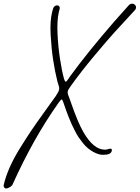

<svg xmlns="http://www.w3.org/2000/svg" viewBox="-87 -769 774 1064"><path d="M207.5 -722.7Q210 -730.5 217.3 -735.4Q224.6 -740.2 231.9 -739.3Q247.6 -735.8 243.2 -717.8Q242.7 -716.3 238.8 -701.2Q228.5 -654.3 231.7 -583.7Q234.9 -513.2 245.1 -445.1Q255.4 -377 267.6 -333Q272.5 -316.4 277.3 -316.4Q279.8 -316.4 283 -319.8Q286.1 -323.2 292 -332Q297.9 -340.8 300.8 -345.2Q399.9 -481 543.5 -646.5Q598.1 -709 626.5 -739.7Q634.8 -748.5 645 -748.5Q655.3 -748.5 661.9 -741Q668.5 -733.4 666.5 -723.6Q664.6 -716.8 660.6 -712.9Q583.5 -629.9 545.2 -587.4Q506.8 -544.9 434.3 -458.3Q361.8 -371.6 306.6 -294.4Q290.5 -272.5 288.6 -263.7Q286.6 -255.4 290 -244.6Q292.5 -238.3 297.9 -224.1Q303.2 -210 305.7 -202.1Q343.8 -91.8 374.5 -38.1Q431.2 60.5 494.1 60.5H497.6Q501.5 60.5 511.2 57.6Q521 54.7 524.9 54.7Q535.2 54.7 532.2 67.9Q527.3 88.9 485.8 88.9Q475.1 88.9 465.3 86.9Q447.3 82.5 430.4 73Q413.6 63.5 399.9 52.2Q386.2 41 372.6 23.9Q358.9 6.8 348.9 -7.8Q338.9 -22.5 327.9 -44.4Q316.9 -66.4 309.8 -81.5Q302.7 -96.7 293.5 -120.4Q284.2 -144 279.5 -157Q274.9 -169.9 267.1 -192.9Q264.6 -199.2 263.7 -202.6Q258.8 -217.8 254.4 -217.8Q250.5 -217.8 235.4 -196.3Q98.1 -2.9 -17.6 253.9Q-21 261.2 -32.7 268.3Q-44.4 275.4 -52.7 275.4H-55.2Q-61.5 273.9 -64.7 268.3Q-67.9 262.7 -66.4 255.9Q-55.7 209.5 -33.2 158.4Q-10.7 107.4 24.7 50.5Q60.1 -6.3 86.7 -45.9Q113.3 -85.4 159.4 -149.2Q205.6 -212.9 222.2 -236.8Q237.8 -260.3 240.7 -272Q241.2 -282.2 241 -284.9Q240.7 -287.6 236.6 -299.6Q232.4 -311.5 230.5 -320.3Q217.8 -370.6 207.8 -435.3Q197.8 -500 193.6 -576.7Q189.5 -653.3 202.1 -703.1Q204.6 -714.4 207 -720.7Z"/></svg>

Font: Sintesa 4
Style: 4
Weight: 400
Version: Version 001.000